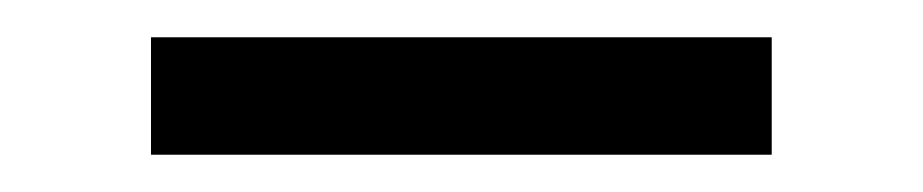

<svg xmlns="http://www.w3.org/2000/svg" viewBox="-20 -333 495 103"><path d="M61 -250V-313H394V-250Z"/></svg>

Font: Red Hat Text VF
Style: Regular
Weight: 300
Designer: Pentagram, MCKL
Foundry: Pentagram, MCKL
Version: Version 1.023